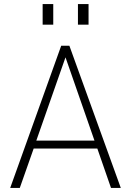

<svg xmlns="http://www.w3.org/2000/svg" viewBox="-20 -921 642 941"><path d="M280 -697H320L572 0H524L457 -193H145L77 0H30ZM443 -232 301 -640 158 -232ZM362 -901H414V-800H362ZM189 -901H241V-800H189Z"/></svg>

Font: Hanken Grotesk ExtraLight
Style: Regular
Weight: 200
Designer: Alfredo Marco Pradil
Foundry: Hanken Design Co.
Version: Version 3.014